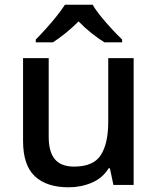

<svg xmlns="http://www.w3.org/2000/svg" viewBox="-20 -786 671 816"><path d="M548 -539V0H462L447 -71H442Q416 -29 370 -9.5Q324 10 272 10Q178 10 128 -37Q78 -84 78 -187V-539H187V-203Q187 -141 213 -109.5Q239 -78 295 -78Q377 -78 408.5 -127Q440 -176 440 -268V-539ZM374 -766Q386 -744 408.5 -716.5Q431 -689 455.5 -662.5Q480 -636 499 -618V-606H424Q398 -622 369 -645Q340 -668 314 -695Q287 -668 259 -645.5Q231 -623 205 -606H132V-618Q151 -637 174.5 -663Q198 -689 220 -716.5Q242 -744 256 -766Z"/></svg>

Font: Noto Sans Adlam Unjoined Medium
Style: Regular
Weight: 500
Version: Version 3.001